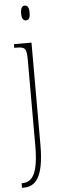

<svg xmlns="http://www.w3.org/2000/svg" viewBox="-64 -767 339 1036"><g transform="rotate(-5 105.5 -249.0)"><path d="M112 -658C125 -658 135 -666 135 -698C135 -729 125 -738 112 -738C100 -738 89 -729 89 -698C89 -666 100 -658 112 -658ZM12 240H21C81 240 131 201 131 18V-536H36V-516H47C97 -516 103 -506 103 -440V20C103 171 70 215 17 215H12Z"/></g></svg>

Font: Noto Serif ExtraCondensed Thin
Style: Regular
Weight: 100
Width: 2
Designer: Monotype Design Team
Foundry: Monotype Imaging Inc.
Version: Version 2.013